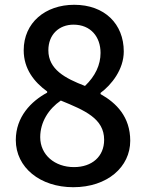

<svg xmlns="http://www.w3.org/2000/svg" viewBox="-20 -768 610 802"><path d="M286 14C429 14 524 -71 524 -180C524 -280 466 -338 400 -375V-380C446 -414 497 -478 497 -553C497 -668 417 -748 290 -748C169 -748 79 -673 79 -558C79 -480 123 -425 177 -386V-381C110 -345 46 -280 46 -183C46 -68 148 14 286 14ZM335 -409C252 -441 182 -478 182 -558C182 -624 227 -665 287 -665C359 -665 400 -614 400 -547C400 -497 378 -450 335 -409ZM289 -70C209 -70 148 -121 148 -195C148 -258 183 -313 234 -348C334 -307 415 -273 415 -184C415 -114 364 -70 289 -70Z"/></svg>

Font: Noto Sans JP Medium
Style: Regular
Weight: 500
Designer: Ryoko NISHIZUKA 西塚涼子 (kana, bopomofo & ideographs); Paul D. Hunt (Latin, Greek & Cyrillic); Sandoll Communications 산돌커뮤니
Foundry: Adobe
Version: Version 2.004;hotconv 1.0.118;makeotfexe 2.5.65603